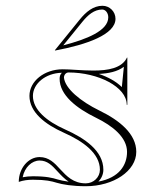

<svg xmlns="http://www.w3.org/2000/svg" viewBox="-20 -640 557 665"><path d="M171 -465C280.9 -485.5 380 -520.5 380 -575C380 -599.8 359.8 -620 335 -620C303.1 -620 277.8 -599 255.7 -571.7L170 -466ZM199.1 -482.9 265 -564.1C284.5 -588.1 306.2 -607 334 -607C345.6 -607 355 -594.9 355 -580C355 -533.6 280.2 -504 199.1 -482.9ZM322.4 -384C354.8 -385.5 386.3 -391.5 409 -408.7L402 -338.4C382.2 -357.8 354.3 -373.2 322.4 -384ZM45 -10C60.8 -15.5 77.1 -17.5 94 -17.5C139.5 -17.5 158.3 -12.5 176.7 -6.9C195.3 -1.2 230.9 5 277 5C373.6 5 452 -48.3 452 -114C452 -176.5 394.1 -223.1 324.5 -257C258.7 -289.1 205.3 -333.5 201.5 -371.1C201.5 -381 208.7 -389 217.5 -389C319.8 -388.9 419 -339.3 419 -277H421V-440L420 -441C402.4 -403.6 354.1 -395.6 303.2 -395.6C283.1 -395.6 262.5 -396.8 243.2 -398C226.4 -399.1 210.6 -400 197 -400C133.5 -400 82 -358.8 82 -308C82 -251.5 136 -209.4 201.1 -180.4C268.4 -150.4 326 -108.9 326 -52C326 -26.1 304 -5 277 -5C234 -5 210.8 -29.9 188.7 -53.6C168.9 -75.6 149.4 -96 117 -96C78.4 -96 45 -57.5 45 -10ZM194.4 -388C188.7 -382.6 186.5 -375.9 186.5 -367.1C186.5 -310.9 244.3 -265.5 312.5 -232.2C370.8 -203.8 420 -163.9 420 -114C420 -67.9 392.5 -24.3 320.8 -11C331.2 -21.6 338 -36.3 338 -52C338 -117.8 273.3 -161.4 206 -191.4C141.4 -220.1 94 -259.9 94 -308C94 -349.2 136.5 -386.8 194.4 -388ZM217.9 -10.7C201.6 -12.9 188.5 -15.8 180.2 -18.3C161.3 -24.1 140.3 -29.5 94 -29.5C82.2 -29.5 69 -28.3 58.5 -26.1C65.1 -60.9 90.8 -84 117 -84C143.6 -84 159.7 -67.9 179.9 -45.5C190.7 -33.8 202.7 -21 217.9 -10.7Z"/></svg>

Font: SortefaxS01
Style: Medium
Weight: 500
Designer: gluk
Foundry: gluk
Version: Version 0.261